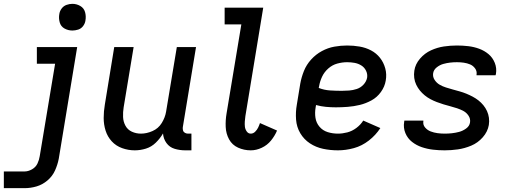

<svg xmlns="http://www.w3.org/2000/svg" viewBox="-57 -775 2669 1000"><path d="M-37 205H71Q102 205 133 196Q164 187 190 165Q216 143 229.5 113Q243 83 249 52L345 -530H135V-443H230L150 38Q147 58 138 77Q129 96 109.5 107Q90 118 71 118H-37ZM320 -616Q335 -616 350.5 -621Q366 -626 376 -639.5Q386 -653 388 -668Q392 -691 386 -712Q380 -733 361 -744Q342 -755 320 -755Q305 -755 289.5 -749.5Q274 -744 264 -730.5Q254 -717 252 -702Q248 -680 254 -658.5Q260 -637 279 -626.5Q298 -616 320 -616Z M645 8Q674 8 703 -1Q732 -10 754.5 -32Q777 -54 792 -80Q794 -52 810 -30Q826 -8 852.5 0Q879 8 908 8H940V-79H922Q914 -79 906.5 -83Q899 -87 896.5 -95Q894 -103 895 -112L964 -530H864L808 -193Q803 -163 785.5 -134.5Q768 -106 737.5 -92.5Q707 -79 677 -79Q652 -79 630 -89Q608 -99 596.5 -120Q585 -141 584 -166Q583 -191 587 -216L639 -530H538L489 -230Q483 -195 483 -160.5Q483 -126 493 -94.5Q503 -63 525 -39Q547 -15 579 -3.5Q611 8 645 8Z M1249 8Q1278 8 1306.5 -5.5Q1335 -19 1354.5 -43Q1374 -67 1386 -95L1297 -134Q1293 -122 1287.5 -110.5Q1282 -99 1272 -89Q1262 -79 1249 -79Q1236 -79 1228 -90.5Q1220 -102 1218.5 -115Q1217 -128 1218 -142Q1219 -156 1221 -170L1314 -735H1113V-648H1200L1123 -184Q1117 -149 1118.5 -114Q1120 -79 1136 -49.5Q1152 -20 1183 -6Q1214 8 1249 8Z M1703 8Q1744 8 1786 -3.5Q1828 -15 1864 -43Q1900 -71 1924 -108L1835 -147Q1821 -125 1799 -108.5Q1777 -92 1752 -85.5Q1727 -79 1703 -79Q1675 -79 1649.5 -87Q1624 -95 1607 -115Q1590 -135 1586 -161.5Q1582 -188 1587 -216L1589 -228Q1614 -221 1640 -218.5Q1666 -216 1692 -216Q1723 -216 1754.5 -218.5Q1786 -221 1817 -228.5Q1848 -236 1877.5 -252Q1907 -268 1927 -296Q1947 -324 1952 -355Q1958 -388 1949.5 -419Q1941 -450 1922 -474Q1903 -498 1875.5 -512.5Q1848 -527 1816 -532.5Q1784 -538 1751 -538Q1718 -538 1684.5 -532Q1651 -526 1619.5 -509Q1588 -492 1563.5 -465Q1539 -438 1526 -405.5Q1513 -373 1507 -340L1489 -230Q1482 -191 1485 -152Q1488 -113 1507 -81Q1526 -49 1557 -28.5Q1588 -8 1625.5 0Q1663 8 1703 8ZM1723 -302Q1692 -302 1661.5 -304Q1631 -306 1603 -317L1605 -326Q1609 -351 1620.5 -375.5Q1632 -400 1653 -418.5Q1674 -437 1700 -444Q1726 -451 1751 -451Q1771 -451 1790 -447.5Q1809 -444 1825 -434Q1841 -424 1849.5 -406.5Q1858 -389 1855 -370Q1851 -350 1836 -334Q1821 -318 1801 -311.5Q1781 -305 1761.5 -303.5Q1742 -302 1723 -302Z M2259 8Q2293 8 2328 3Q2363 -2 2397.5 -16.5Q2432 -31 2457.5 -60Q2483 -89 2489 -124Q2492 -143 2489.5 -161.5Q2487 -180 2479.5 -196.5Q2472 -213 2460.5 -227Q2449 -241 2435 -252Q2421 -263 2405 -271.5Q2389 -280 2372 -287Q2355 -294 2337 -299Q2319 -304 2301 -309Q2283 -314 2265.5 -319.5Q2248 -325 2232.5 -334Q2217 -343 2206.5 -359Q2196 -375 2199 -394Q2202 -412 2218 -424.5Q2234 -437 2252 -442Q2270 -447 2287.5 -449Q2305 -451 2323 -451Q2341 -451 2358.5 -448.5Q2376 -446 2391.5 -439.5Q2407 -433 2417.5 -418.5Q2428 -404 2425 -386Q2425 -385 2425 -383H2524Q2525 -387 2526 -390Q2531 -420 2520 -447.5Q2509 -475 2487.5 -493Q2466 -511 2439 -521Q2412 -531 2382.5 -534.5Q2353 -538 2323 -538Q2289 -538 2255 -533Q2221 -528 2188 -513Q2155 -498 2130.5 -469.5Q2106 -441 2101 -407Q2098 -388 2100.5 -369Q2103 -350 2111 -333.5Q2119 -317 2130 -303.5Q2141 -290 2155 -278.5Q2169 -267 2185 -258.5Q2201 -250 2218 -243.5Q2235 -237 2253 -231.5Q2271 -226 2288.5 -221.5Q2306 -217 2324 -211Q2342 -205 2357.5 -196.5Q2373 -188 2383.5 -172Q2394 -156 2391 -137Q2388 -118 2370.5 -105.5Q2353 -93 2334 -88Q2315 -83 2296.5 -81Q2278 -79 2259 -79Q2240 -79 2221.5 -81.5Q2203 -84 2186 -90.5Q2169 -97 2157 -111Q2145 -125 2148 -144V-147H2049Q2048 -143 2048 -140Q2043 -109 2054.5 -81.5Q2066 -54 2089 -36Q2112 -18 2140 -8.5Q2168 1 2198 4.5Q2228 8 2259 8Z"/></svg>

Font: Iosevka Sparkle Medium
Style: Italic
Weight: 500
Italic angle: -9°
Designer: Belleve Invis
Foundry: Belleve Invis
Version: Version 4.5.0; ttfautohint (v1.8.3)